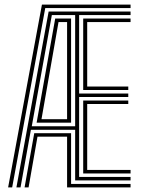

<svg xmlns="http://www.w3.org/2000/svg" viewBox="-20 -820 619 840"><path d="M15.5 0 163.5 -800H551.2V-784.8H178L33.2 0ZM51.8 0 192.8 -769.5H551.2V-754H326.2V-410.8H541.2V-395.5H326.2V-46H551.2V-30.8H308.8V-252.2H115.2L69.8 0ZM119 -267.5H308.8V-754H206.8ZM140.2 -283.2 221.5 -738.8H291V-283.2ZM344 -426.2V-738.8H551.2V-723.5H361.5V-441.5H541.2V-426.2ZM161.5 -298.5H273.5V-723.5H236ZM344 -61.2V-380.2H541.2V-365H361.5V-76.5H551.2V-61.2ZM87.5 0 129.8 -237.2H291V-15.2H551.2V0H273.5V-222H144L105 0Z"/></svg>

Font: Big Shoulders Inline Text Medium
Style: Regular
Weight: 500
Designer: Patric King
Foundry: XO Type Co
Version: Version 1.000